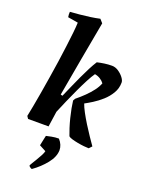

<svg xmlns="http://www.w3.org/2000/svg" viewBox="-179 -794 862 1150"><g transform="rotate(20 252.0 -219.0)"><path d="M453.2 41Q441.5 41 421.8 39Q402 37 381.1 33Q360.1 29 343.2 24Q326.3 19 320.3 13Q312.7 -6 304 -33.5Q295.2 -61 287.7 -91Q280.2 -121 274.9 -149Q269.7 -177 267.6 -196L275.6 -210Q303.2 -232.2 327.2 -255.8Q351.2 -279.4 369.7 -303.7Q388.2 -328 397.4 -352.4Q387.8 -365.9 371.9 -375.9Q355.9 -386 336.8 -389Q322.6 -368.9 304.6 -334.6Q286.7 -300.3 267.5 -259.1Q248.3 -217.9 230.1 -176.3Q211.8 -134.7 196.9 -98.4L182.6 0H52L41.5 -15.5Q47.1 -42.7 54.9 -83.4Q62.7 -124.1 71 -173.8Q79.3 -223.5 88.1 -277.7Q96.9 -331.8 104.7 -385.4Q112.4 -439.1 118.7 -488.3Q125 -537.5 129.3 -577.5Q133.5 -617.5 134.5 -643.7L69.3 -654.7Q66.3 -670.5 67.8 -688.5Q96.5 -690.6 129.2 -693.6Q161.9 -696.7 194.3 -701.3Q226.7 -705.9 253.8 -712L273.4 -689.7Q250.9 -568.7 228.5 -444Q206.2 -319.2 185.8 -204L198 -201Q212.3 -233.2 227.7 -268.7Q243.2 -304.1 259.6 -339.5Q276 -374.9 291.9 -405.7Q307.8 -436.6 322.5 -459.5Q345.3 -464.9 368.8 -468.2Q392.3 -471.5 415.8 -471.5Q437.4 -471.5 457.4 -458.2Q477.4 -444.9 490.7 -427.4Q504 -409.9 504 -396.2Q504 -359 485.3 -327.7Q466.7 -296.3 439.1 -271.8Q411.5 -247.2 383.3 -229.6Q355.2 -212 336.2 -202Q343.2 -181 359.1 -151.5Q375 -122 394.8 -90Q414.6 -58 434.7 -28.5Q454.8 1 470.2 23ZM175.8 274Q170.8 274 163.2 268.1Q155.6 262.2 155.6 259.2Q155.6 256.7 163.8 243.3Q172 229.8 183 211.6Q194 193.4 203.4 175.7Q212.9 158 215.3 146.2L173.1 123.7Q174.1 118.8 177.1 104.6Q180.1 90.5 183.1 76.4Q186 62.3 187 58.9Q198.9 55.9 220.8 51.7Q242.6 47.4 265.9 47.4Q279.8 62.8 286.4 79.1Q293.1 95.5 293.1 112.3Q292.1 154.6 257.8 197.4Q223.5 240.3 175.8 274Z"/></g></svg>

Font: Labrada
Style: Italic
Weight: 400
Italic angle: -7°
Designer: Mercedes Jáuregui
Foundry: Omnibus-Type Team
Version: Version 1.000